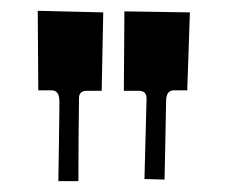

<svg xmlns="http://www.w3.org/2000/svg" viewBox="-20 -770 421 355"><path d="M89.8 -583Q89.8 -603 75.2 -603H50.8L49.8 -750L170.9 -747.1L168 -602.1H140.1Q126 -602.1 126 -587.9V-579.1L125.5 -536.1Q125.5 -522.5 125.2 -499Q125 -475.6 125 -435.1H87.9Q88.4 -470.7 88.9 -501L89.8 -570.3Q89.8 -570.3 89.8 -583ZM251 -587.9Q251 -602.1 236.8 -602.1H209L210 -749L331.1 -747.1L326.2 -603H301.8Q287.1 -603 287.1 -583L285.6 -502.4Q284.7 -472.7 284.2 -438L247.1 -439Z"/></svg>

Font: Smokum
Style: Regular
Weight: 400
Designer: Astigmatic (AOETI)
Foundry: Astigmatic (AOETI)
Version: Version 1.001